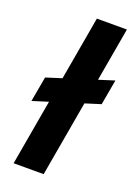

<svg xmlns="http://www.w3.org/2000/svg" viewBox="-139 -781 609 841"><g transform="rotate(20 165.5 -360.0)"><path d="M16 -283 37 -400 331 -493 310 -375ZM36 0 162 -720H302L176 0Z"/></g></svg>

Font: DM Sans 9pt ExtraBold
Style: Italic
Weight: 800
Italic angle: -10°
Version: Version 4.004;gftools[0.9.30]